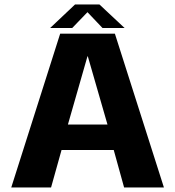

<svg xmlns="http://www.w3.org/2000/svg" viewBox="-20 -824 770 844"><path d="M29.5 0H204.5L250.5 -164.5H480L525.5 0H700.5L485 -676H244.5ZM278.5 -276.5 364.5 -576.5H366L452.5 -276.5ZM200.5 -701H297.5L364.5 -770.5L430.5 -701H527.5L417 -804.5H310Z"/></svg>

Font: Anybody Thin
Style: Bold
Weight: 700
Version: Version 1.113;gftools[0.9.25]